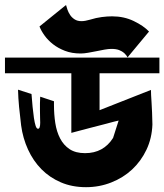

<svg xmlns="http://www.w3.org/2000/svg" viewBox="-25 -777 665 777"><path d="M620.1 -480.5H377.9V-331.1L585.9 -413.1Q585.9 -396.5 588.4 -360.8Q590.8 -325.2 591.8 -273.4Q589.8 -217.8 567.9 -171.4Q545.9 -125 509.8 -91.3Q473.6 -57.6 425.3 -38.6Q377 -19.5 323.2 -19.5Q266.6 -19.5 221.2 -39.1Q175.8 -58.6 142.6 -92.3Q109.4 -126 88.4 -171.9Q67.4 -217.8 60.5 -269.5Q55.7 -308.6 52.2 -344.2Q48.8 -379.9 47.9 -414.1L102.5 -396.5Q104.5 -370.1 106.9 -344.7Q109.4 -319.3 112.3 -299.8Q115.2 -280.3 119.1 -268.1Q123 -255.9 128.9 -255.9Q137.7 -255.9 137.7 -280.3Q137.7 -288.1 137.2 -299.8Q136.7 -311.5 136.7 -331.1Q136.7 -344.7 136.7 -358.4Q136.7 -372.1 137.7 -385.7L193.4 -367.2V-352.5Q193.4 -314.5 198.7 -279.3Q204.1 -244.1 218.3 -216.8Q232.4 -189.5 256.8 -173.3Q281.2 -157.2 319.3 -157.2Q393.6 -157.2 432.6 -218.8L455.1 -289.1Q454.1 -289.1 436.5 -284.7Q418.9 -280.3 394 -273.4Q369.1 -266.6 341.3 -259.8Q313.5 -252.9 293 -247.1L263.7 -239.3V-480.5H-4.9V-543.9H620.1ZM477.5 -562.5Q469.7 -569.3 457.5 -574.2Q445.3 -579.1 425.8 -579.1Q414.1 -579.1 397.9 -576.2Q381.8 -573.2 365.2 -569.8Q348.6 -566.4 331.5 -563.5Q314.5 -560.5 301.8 -560.5Q265.6 -560.5 237.8 -571.3Q210 -582 189.5 -598.1Q168.9 -614.3 155.3 -633.3Q141.6 -652.3 134.8 -669.9L242.2 -756.8Q244.1 -749 248 -737.8Q252 -726.6 258.8 -716.3Q265.6 -706.1 276.9 -698.7Q288.1 -691.4 304.7 -691.4Q319.3 -691.4 338.9 -697.3Q364.3 -705.1 386.7 -708Q409.2 -710.9 428.7 -710.9Q476.6 -710.9 516.1 -691.9Q555.7 -672.9 578.1 -649.4L491.2 -544.9Q488.3 -551.8 477.5 -562.5ZM491.2 -544.9 492.2 -543.9Z"/></svg>

Font: Shorif Bongobondhu ANSI V2
Style: Regular
Weight: 400
Designer: Shorif Uddin Shishir, Shorif art & Design, e-mail : shorifart@gmail.com, facebook : Shorif2001
Foundry: Lipighor Font Foundry
Version: Designed By Shorif Uddin Shishir | Build By Niladri Shekhar 